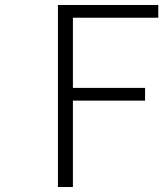

<svg xmlns="http://www.w3.org/2000/svg" viewBox="-20 -749 654 769"><path d="M212 0V-729H614V-678H272V-397H561V-346H272V0Z"/></svg>

Font: NotoSansHansLight
Style: Regular
Weight: 300
Designer: Ryoko NISHIZUKA  (kana & ideographs); Paul D. Hunt (Latin, Greek & Cyrillic); Wenlong ZHANG  (bopomofo); Sandoll Communi
Foundry: Adobe Systems Incorporated
Version: Version 1.00;December 8, 2021;FontCreator 13.0.0.2675 64-bit